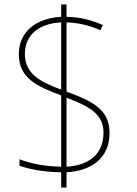

<svg xmlns="http://www.w3.org/2000/svg" viewBox="-20 -779 610 857"><path d="M253 -10V58H277V-10C388 -16 469 -73 469 -186C469 -292 389 -329 277 -370V-679C320 -678 372 -669 428 -644L439 -667C385 -692 330 -703 277 -704V-759H253V-704C145 -698 64 -641 64 -536C64 -428 150 -392 253 -353V-35C180 -36 113 -50 67 -68V-39C109 -25 169 -11 253 -10ZM253 -679V-379C168 -411 91 -445 91 -538C91 -630 163 -675 253 -679ZM277 -35V-343C378 -304 442 -271 442 -187C442 -87 372 -40 277 -35Z"/></svg>

Font: Noto Sans Lao UI Thin
Style: Regular
Weight: 100
Designer: Monotype Design Team
Foundry: Monotype Imaging Inc.
Version: Version 2.000